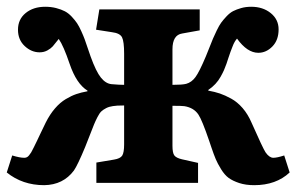

<svg xmlns="http://www.w3.org/2000/svg" viewBox="-20 -541 877 568"><path d="M110.8 6.8Q46.4 6.8 0 -30.8L16.1 -81.1Q38.6 -74.2 51.8 -74.2Q55.7 -74.2 59.1 -75.7Q62.5 -77.1 65.9 -81.3Q69.3 -85.4 72.3 -90.3Q75.2 -95.2 79.8 -104.7Q84.5 -114.3 88.9 -123.3Q93.3 -132.3 100.6 -147.9Q107.9 -163.6 115.2 -178.2Q127.4 -202.6 142.6 -220.2Q157.7 -237.8 174.6 -247.8Q191.4 -257.8 205.8 -262.7Q220.2 -267.6 238.8 -271V-272.9Q206.1 -293 186 -352.1Q168 -405.3 153.8 -425.8Q141.6 -410.2 136 -403.8Q130.4 -397.5 120.1 -391.8Q109.9 -386.2 97.2 -386.2Q72.8 -386.2 53 -404.8Q33.2 -423.3 33.2 -453.1Q33.2 -483.9 55.9 -502.4Q78.6 -521 113.8 -521Q131.3 -521 146.2 -517.1Q161.1 -513.2 171.9 -507.6Q182.6 -502 192.4 -491.5Q202.1 -481 208 -472.2Q213.9 -463.4 220.5 -448.7Q227.1 -434.1 230.5 -424.8Q233.9 -415.5 239.5 -398.7Q245.1 -381.8 248 -374Q264.2 -329.1 278.6 -311.3Q293 -293.5 310.1 -292Q332.5 -290 347.2 -290V-381.8Q347.2 -418 341.1 -430.4Q335 -442.9 311 -445.8L264.2 -453.1L273.9 -513.2H570.8V-451.2L519 -441.9Q490.2 -437.5 490.2 -395V-290Q519.5 -290 530.8 -293Q546.9 -297.4 558.3 -313Q569.8 -328.6 588.9 -374Q592.3 -382.3 599.4 -400.1Q606.4 -418 610.1 -426.8Q613.8 -435.5 621.1 -450.7Q628.4 -465.8 634.3 -473.9Q640.1 -481.9 649.9 -492.4Q659.7 -502.9 669.7 -508.1Q679.7 -513.2 693.4 -517.1Q707 -521 723.1 -521Q757.8 -521 781 -502.2Q804.2 -483.4 804.2 -454.1Q804.2 -422.4 785.9 -403.6Q767.6 -384.8 744.1 -384.8Q711.4 -384.8 681.2 -426.8Q677.7 -422.9 674.3 -417.2Q670.9 -411.6 667.5 -402.3Q664.1 -393.1 661.9 -387.7Q659.7 -382.3 655.5 -369.1Q651.4 -356 649.9 -352.1Q646 -341.3 642.6 -333.5Q639.2 -325.7 632.8 -314.2Q626.5 -302.7 617.2 -292.7Q607.9 -282.7 596.2 -274.9V-272.9Q615.2 -269.5 630.4 -264.4Q645.5 -259.3 663.8 -249.3Q682.1 -239.3 697.8 -221.2Q713.4 -203.1 724.1 -178.2Q757.8 -102.1 765.6 -90.3Q776.4 -74.7 788.1 -74.2Q799.8 -74.2 820.8 -81.1L836.9 -30.8Q796.9 6.8 731.9 6.8Q707 6.8 687.7 0.5Q668.5 -5.9 656.5 -14.6Q644.5 -23.4 634 -40.5Q623.5 -57.6 618.2 -70.3Q612.8 -83 605 -106Q603 -112.3 599.1 -123.5Q577.6 -186.5 566.9 -202.1Q553.2 -222.7 524.4 -227.1Q523.4 -227.1 522.9 -227.1Q518.1 -228 490.2 -228V-109.9Q490.2 -88.4 495.8 -81.1Q501.5 -73.7 518.1 -69.8L565.9 -59.1V0H265.1V-60.1L316.9 -68.8Q335.9 -71.8 341.6 -80.8Q347.2 -89.8 347.2 -113.8V-229Q323.7 -229 314 -227.1Q302.7 -225.6 294.2 -221.2Q285.6 -216.8 280 -211.7Q274.4 -206.5 268.3 -194.6Q262.2 -182.6 258.3 -173.1Q254.4 -163.6 246.3 -142.6Q238.3 -121.6 231.9 -106Q210 -53.2 198.7 -36.6Q167 5.9 110.8 6.8Z"/></svg>

Font: Literata Book
Style: Bold
Weight: 700
Designer: Latin by Veronika Burian and Jose Scaglione. Greek by Irene Vlachou. Cyrillic by Vera Evstafieva
Foundry: TypeTogether
Version: Version 2.003;PS 002.003;hotconv 1.0.88;makeotf.lib2.5.64775